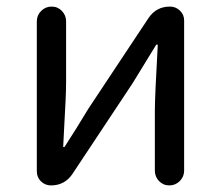

<svg xmlns="http://www.w3.org/2000/svg" viewBox="-20 -563 671 583"><path d="M134.8 0Q117.2 0 104.5 -12.2Q91.8 -24.4 91.8 -43V-498Q91.8 -516.6 105 -529.8Q118.2 -543 136.7 -543Q155.3 -543 168 -529.8Q180.7 -516.6 180.7 -498V-316.4Q180.7 -291 179.2 -258.3Q177.7 -225.6 175.3 -184.1Q172.9 -142.6 171.9 -118.2Q171.9 -116.2 173.8 -116.2Q175.8 -116.2 176.8 -118.2Q212.9 -173.8 248 -232.4L430.7 -507.8Q454.1 -543 496.1 -543Q513.7 -543 526.4 -530.8Q539.1 -518.6 539.1 -501V-44.9Q539.1 -26.4 525.9 -13.2Q512.7 0 494.1 0Q475.6 0 462.9 -13.2Q450.2 -26.4 450.2 -44.9V-226.6Q450.2 -268.6 459 -425.8Q459 -427.7 457 -427.7Q455.1 -427.7 454.1 -426.8Q397.5 -335 382.8 -310.5L200.2 -35.2Q176.8 0 134.8 0Z"/></svg>

Font: irohamaru Regular
Style: Regular
Weight: 400
Designer: [Source Han Sans]
Ryoko NISHIZUKA  (kana & ideographs); Paul D. Hunt (Latin, Greek & Cyrillic); Wenlong ZHANG  (bopomofo
Version: Version 1.00